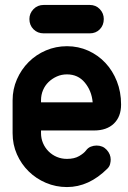

<svg xmlns="http://www.w3.org/2000/svg" viewBox="-20 -748 520 777"><path d="M157 -613Q132 -613 115.5 -629.5Q99 -646 99 -671Q99 -694 115.5 -711Q132 -728 157 -728H343Q368 -728 384 -711Q400 -694 400 -671Q400 -646 384 -629.5Q368 -613 343 -613ZM146 -334H355Q351 -380 323.5 -413.5Q296 -447 251 -447Q229 -447 210 -438.5Q191 -430 176.5 -416Q162 -402 154 -383Q146 -364 146 -342ZM371 -159Q396 -159 412 -141.5Q428 -124 428 -102Q428 -94 425.5 -84Q423 -74 415 -66Q340 9 251 9Q206 9 166 -8Q126 -25 96 -54.5Q66 -84 48.5 -123.5Q31 -163 31 -209V-342Q31 -387 48.5 -427Q66 -467 96 -497Q126 -527 166 -544Q206 -561 251 -561Q297 -561 337 -543Q377 -525 406.5 -493.5Q436 -462 453 -419Q470 -376 470 -325Q470 -276 441 -248Q412 -220 361 -220H146V-209Q146 -188 154 -169Q162 -150 176.5 -135.5Q191 -121 210 -113Q229 -105 251 -105Q281 -105 300.5 -116.5Q320 -128 328 -139Q336 -150 347.5 -154.5Q359 -159 371 -159Z"/></svg>

Font: VDS
Style: Bold
Weight: 700
Designer: artmaker
Foundry: artmaker
Version: Version 1.000 2009 initial release